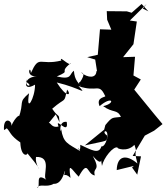

<svg xmlns="http://www.w3.org/2000/svg" viewBox="-54 -870 836 964"><path d="M245 -256C241 -307 244 -271 208 -324C279 -386 266 -346 283 -420C307 -392 281 -376 231 -456C352 -427 386 -388 340 -438C433 -404 442 -456 473 -390C486 -380 425 -387 446 -337C510 -392 529 -352 464 -337C513 -301 535 -323 553 -283C509 -277 511 -286 475 -242L469 -219L372 -140C491 -167 484 -156 483 -190C446 -214 506 -234 477 -154C494 -219 480 -130 455 -135C443 -93 403 -118 349 -143C352 -83 321 -156 349 -111C285 -150 264 -152 253 -222C251 -186 236 -266 281 -258C293 -185 219 -289 240 -235C195 -223 200 -277 180 -239L226 -296ZM657 -850 607 -806 583 -813 482 -814 484 -771 505 -721 448 -723 437 -595 384 -583 424 -571 436 -494 459 -473C444 -505 428 -518 430 -512C429 -477 388 -477 353 -506C387 -501 336 -442 329 -435C383 -451 306 -486 371 -415C339 -456 321 -464 317 -515C292 -497 310 -468 231 -486C310 -520 235 -500 301 -553C299 -531 239 -597 254 -566C143 -539 144 -598 101 -503C99 -550 70 -484 131 -486C70 -485 77 -437 77 -459C122 -432 62 -432 82 -469C82 -479 54 -406 122 -445C122 -376 74 -296 92 -402C34 -352 71 -364 38 -274C55 -305 22 -284 3 -238C9 -265 -39 -289 -34 -217C18 -241 -19 -302 -20 -226C-2 -209 -4 -190 48 -155C51 -78 87 -90 83 -101C144 -29 143 -20 142 -22C111 -73 137 -98 124 -82C215 -87 154 17 179 33C118 -9 153 67 133 74C141 49 180 74 215 53C218 52 252 62 272 -14C219 -25 245 37 273 -12C264 30 266 -10 300 23C287 -61 304 -21 341 17C391 -74 380 4 422 11C410 -34 455 -7 412 -87C472 -16 446 -107 458 -37C466 -77 516 -139 537 -129C527 -126 584 -103 621 -143C641 -83 613 -137 636 -49C581 -96 534 -90 532 -16L618 -37L609 -29L635 7L654 -85L612 -87L673 -189L720 -214L762 -247L722 -295L620 -420L653 -471L616 -491L624 -585L564 -583L616 -648L633 -762L598 -767L682 -850L663 -827L691 -813Z"/></svg>

Font: Hussar Lance
Style: Regular
Weight: 700
Foundry: Cannot Into Space Fonts, PlusOne Fonts
Version: Version 2.27